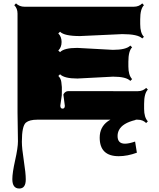

<svg xmlns="http://www.w3.org/2000/svg" viewBox="-20 -688 914 1102"><path d="M758.3 -37.1V0.5Q682.6 18.6 662.6 59.1Q654.8 74.7 654.8 92.8Q654.8 136.7 697.3 136.7Q719.7 136.7 755.4 124.5L765.6 188.5Q710.9 208.5 661.6 208.5Q552.2 208.5 552.2 102.1Q552.2 42 598.4 8.5Q644.5 -24.9 758.3 -37.1ZM352.1 -81.1 344.2 -141.6V-147Q354.5 -165 372.1 -165L770.5 -164.6Q800.3 -164.6 818.8 -183.6L828.6 -173.8Q807.1 -152.3 807.1 -91.8Q807.1 -91.8 807.1 -63.5Q807.1 -14.2 828.6 8.3L818.8 18.1Q799.8 -1 770.5 -1H192.9Q149.4 -1 128.9 15.6Q105.5 35.2 105.5 126Q105.5 162.6 116.7 234.1Q127.9 305.7 127.9 341.8Q127.9 394 90.8 394Q50.8 394 50.8 340.3Q50.8 303.7 66.9 231.9Q83 160.2 83 123L80.6 -40.5V-609.9Q80.6 -640.1 62 -658.2L71.8 -668.5Q91.8 -649.4 120.6 -649.4H747.6Q777.3 -649.4 796.4 -668.5L806.2 -658.2Q784.7 -636.7 784.7 -577.1V-549.8Q784.7 -497.6 806.2 -476.6L796.4 -467.3Q772 -492.2 681.6 -492.2L439 -481Q349.1 -481 324.7 -505.9L314.5 -496.1Q333.5 -477.5 333.5 -447Q333.5 -416.5 314.5 -397.9L324.7 -388.7Q348.1 -413.1 423.3 -413.1L627.9 -401.9Q703.6 -401.9 728 -426.3L738.3 -416.5Q716.8 -395 716.8 -334V-306.6Q716.8 -256.3 738.3 -233.9L728 -223.6Q704.6 -248 628.9 -248L424.3 -237.3Q349.1 -237.3 324.7 -261.7L314.9 -252Q329.6 -237.3 332 -217Q334.5 -196.8 335 -188.2Q335.4 -179.7 335 -161.9Q334.5 -144 334.5 -140.6L326.2 -82Q326.2 -64.5 339.1 -64.5Q352.1 -64.5 352.1 -81.1Z"/></svg>

Font: Nosifer
Style: Regular
Weight: 400
Version: Version 001.002